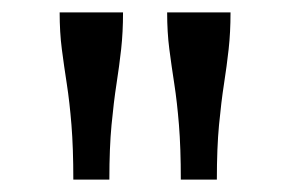

<svg xmlns="http://www.w3.org/2000/svg" viewBox="-20 -760 466 309"><path d="M178 -740H76Q76 -708 79.5 -681Q83 -654 87.5 -625Q92 -596 95 -559Q98 -522 98 -471H156Q156 -522 159.5 -559Q163 -596 167.5 -625Q172 -654 175 -681Q178 -708 178 -740ZM351 -740H249Q249 -708 252.5 -681Q256 -654 260.5 -625Q265 -596 268 -559Q271 -522 271 -471H329Q329 -522 332.5 -559Q336 -596 340.5 -625Q345 -654 348 -681Q351 -708 351 -740Z"/></svg>

Font: Roboto Serif
Style: Regular
Weight: 400
Designer: Greg Gazdowicz
Foundry: Commercial Type
Version: Version 1.008